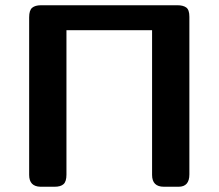

<svg xmlns="http://www.w3.org/2000/svg" viewBox="-20 -711 834 731"><path d="M91 -45V-645Q91 -672 102.5 -681.5Q114 -691 136 -691H656Q677 -691 689 -682.5Q701 -674 701 -647V-47Q701 0 660 0H604Q559 0 559 -45V-596H233V-46Q233 -20 222 -10Q211 0 188 0H134Q91 -1 91 -45Z"/></svg>

Font: CMU Sans Serif
Style: Bold
Weight: 700
Version: Version 0.7.0